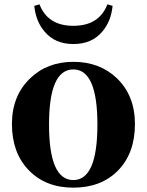

<svg xmlns="http://www.w3.org/2000/svg" viewBox="-20 -848 677 885"><path d="M112 -64Q35 -144 35 -276Q35 -406 118 -486Q197 -563 318 -563Q440 -563 519 -487Q602 -407 602 -276Q602 -142 524 -62Q446 17 318 17Q190 17 112 -64ZM429 -274Q429 -528 318 -528Q206 -528 206 -274Q206 -18 318 -18Q429 -18 429 -274ZM162 -828Q200 -729 318 -729Q437 -729 475 -828L499 -821Q492 -750 452 -703Q404 -645 318 -645Q233 -645 185 -703Q145 -750 138 -821Z"/></svg>

Font: Source Han Serif CN Heavy
Style: Regular
Weight: 900
Designer: Ryoko NISHIZUKA  (kana & ideographs); Frank Grießhammer (Latin, Greek & Cyrillic); Wenlong ZHANG  (bopomofo); Sandoll Co
Foundry: Adobe Systems Incorporated
Version: Version 1.000;PS 1;hotconv 16.6.53;makeotf.lib2.5.65590